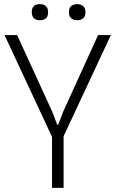

<svg xmlns="http://www.w3.org/2000/svg" viewBox="-20 -910 559 930"><path d="M232 -247 2 -740H63L233 -369L257 -306H262L286 -369L455 -740H517L288 -250V0H232ZM173 -812Q155 -812 144.5 -821.5Q134 -831 134 -851Q134 -872 144.5 -881Q155 -890 173 -890Q191 -890 202 -880.5Q213 -871 213 -851Q213 -830 202 -821Q191 -812 173 -812ZM354 -812Q336 -812 325 -821.5Q314 -831 314 -851Q314 -872 325 -881Q336 -890 354 -890Q371 -890 382.5 -880.5Q394 -871 394 -851Q394 -830 382.5 -821Q371 -812 354 -812Z"/></svg>

Font: Encode Sans Compressed
Style: Light
Weight: 300
Designer: Pablo Impallari, Andres Torresi
Foundry: Pablo Impallari, Andres Torresi
Version: Version 1.000; ttfautohint (v1.00) -l 8 -r 50 -G 200 -x 14 -